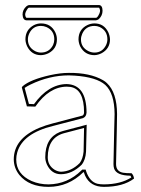

<svg xmlns="http://www.w3.org/2000/svg" viewBox="-20 -726 556 756"><path d="M357.9 -646H84Q69.8 -647 68.8 -668.9Q68.8 -687.5 84 -701.2Q89.8 -705.6 94.2 -706.1H370.1Q383.3 -705.1 383.8 -684.1Q383.8 -664.1 368.7 -650.4Q362.8 -646.5 357.9 -646ZM437 -80.1Q437 -50.8 464.8 -45.9Q476.6 -43.9 498 -43.9Q505.9 -36.6 507.8 -22.9Q464.4 9.8 389.2 9.8Q335.4 9.8 314.9 -34.7Q312 -41.5 310.1 -47.9H308.1Q249.5 9.8 170.9 9.8Q94.7 9.8 56.2 -37.1Q34.7 -64 34.2 -98.1Q34.2 -180.2 134.8 -222.7Q159.7 -232.9 188 -240.2L305.2 -271Q310.5 -274.4 311 -283.2Q311 -375.5 256.8 -383.8Q249.5 -384.8 242.2 -384.8Q172.9 -383.8 119.1 -306.2L85.9 -307.1L65.9 -381.8L68.8 -386.2Q99.1 -412.6 177.7 -430.2Q217.8 -439 251 -439Q334 -439.9 385.7 -410.2Q395 -404.8 400.9 -398.9Q440.4 -361.8 440.9 -276.9Q440.9 -272.5 439.9 -215.8Q437 -98.6 437 -80.1ZM311 -222.2 231 -201.2Q168.5 -183.6 168 -106.9Q168 -74.2 195.8 -57.1Q208 -50.3 220.2 -49.8Q260.7 -50.8 293.9 -84Q306.2 -100.1 309.1 -128.9ZM80.1 -570.8Q80.1 -608.9 113.3 -627Q127 -633.8 141.1 -633.8Q180.7 -633.8 197.8 -598.6Q204.1 -585 204.1 -570.8Q204.1 -533.7 170.4 -516.1Q156.2 -509.3 141.1 -508.8Q105 -508.8 87.4 -542.5Q80.6 -556.6 80.1 -570.8ZM289.1 -570.8Q289.1 -610.4 324.2 -627.4Q337.9 -633.8 352.1 -633.8Q388.7 -633.8 405.8 -600.1Q412.6 -585.9 413.1 -570.8Q413.1 -534.7 380.4 -516.6Q366.2 -509.3 352.1 -508.8Q314 -508.8 295.9 -543Q289.6 -556.6 289.1 -570.8ZM357.9 -655.8Q363.8 -655.8 371.6 -673.3Q374 -679.7 374 -684.1Q373.5 -691.4 370.1 -695.8H94.2Q89.8 -695.8 81.5 -679.2Q79.1 -672.9 79.1 -668.9Q79.1 -665 80.1 -662.1Q81.1 -659.2 82.5 -657.7L84 -655.8ZM426.8 -80.1Q426.8 -98.1 429.7 -217.8Q431.2 -272.5 431.2 -276.9Q430.7 -358.4 394.5 -391.6Q359.9 -422.4 273.9 -428.2Q261.2 -429.2 251 -429.2Q174.8 -429.2 100.1 -393.1Q85 -385.7 77.1 -379.9L93.8 -316.9L113.8 -315.9Q170.4 -394 242.2 -395Q320.3 -393.1 320.8 -283.2Q319.8 -266.6 308.1 -261.7V-261.2L190.4 -230.5Q69.3 -201.2 47.9 -126Q43.9 -111.8 43.9 -98.1Q43.9 -40.5 104.5 -13.2Q135.3 0 170.9 0Q246.1 -1 300.8 -55.2L303.7 -58.1H317.4L319.3 -51.3Q333.5 -9.8 363.8 -2.4Q375 0 389.2 0Q455.6 -0.5 497.1 -27.3Q495.6 -31.2 493.7 -34.2Q438.5 -34.7 429.2 -62.5Q426.8 -70.8 426.8 -80.1ZM321.3 -234.9 318.8 -128.9Q316.9 -96.2 301.3 -77.1Q263.7 -40.5 220.2 -40Q183.1 -40 165 -77.6Q158.2 -92.8 158.2 -106.9Q158.2 -183.1 216.3 -206.5Q222.7 -209 228.5 -210.4ZM89.8 -570.8Q89.8 -539.6 118.7 -524.4Q129.9 -519 141.1 -519Q173.8 -519 189 -548.8Q193.8 -560.1 193.8 -570.8Q193.8 -605.5 162.6 -619.6Q151.9 -624 141.1 -624Q109.4 -624 95.2 -594.2Q89.8 -582.5 89.8 -570.8ZM298.8 -570.8Q298.8 -539.1 328.6 -524.4Q340.3 -519 352.1 -519Q382.8 -519 397.5 -548.3Q402.8 -559.6 402.8 -570.8Q402.8 -605 372.6 -619.6Q362.3 -624 352.1 -624Q317.4 -624 303.7 -592.8Q298.8 -581.5 298.8 -570.8Z"/></svg>

Font: Linux Biolinum Outline O
Style: Bold
Weight: 700
Designer: Philipp H. Poll
Foundry: Philipp H. Poll
Version: Version 0.9.2